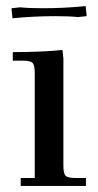

<svg xmlns="http://www.w3.org/2000/svg" viewBox="-20 -610 321 630"><path d="M18 -578V-583L46 -586Q76 -583 120 -583Q191 -583 261 -590L264 -562V-557L236 -554Q206 -557 162 -557Q91 -557 21 -550ZM22 -411V-439Q115 -439 185 -446L188 -418V-66Q188 -41 195 -33.5Q202 -26 227 -26H262V0H48V-26H94V-371Q94 -396 87 -403.5Q80 -411 55 -411Z"/></svg>

Font: Dihjauti
Style: Bold
Weight: 700
Designer: T. Christopher White
Version: Version 3.0.0